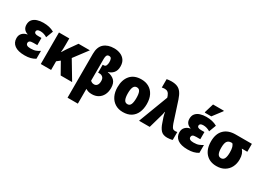

<svg xmlns="http://www.w3.org/2000/svg" viewBox="-16 -1727 3996 2917"><g transform="rotate(30 1982.5 -268.0)"><path d="M264 10Q148 10 88 -34Q28 -78 28 -157Q28 -212 61.5 -245.5Q95 -279 145 -287V-292Q104 -304 80.5 -334Q57 -364 57 -410Q57 -465 85.5 -498.5Q114 -532 162 -547.5Q210 -563 268 -563Q324 -563 370 -552.5Q416 -542 459 -518L412 -393Q354 -429 293 -429Q259 -429 243.5 -418Q228 -407 228 -389Q228 -348 294 -348H356V-222H287Q241 -222 224.5 -209.5Q208 -197 208 -175Q208 -152 227.5 -139Q247 -126 291 -126Q347 -126 381.5 -139.5Q416 -153 448 -174V-36Q409 -12 365.5 -1Q322 10 264 10Z M1087 -553 907 -314 1095 0H894L783 -197L726 -152V0H545V-553H726V-442Q726 -402 724.5 -369.5Q723 -337 720 -312H724Q734 -329 747.5 -351Q761 -373 777 -396L888 -553Z M1153 240V-529Q1153 -650 1218 -707.5Q1283 -765 1394 -765Q1453 -765 1503 -744.5Q1553 -724 1583 -681.5Q1613 -639 1613 -572Q1613 -500 1576 -458Q1539 -416 1489 -406V-402Q1565 -389 1609 -346.5Q1653 -304 1653 -217Q1653 -147 1626.5 -96Q1600 -45 1553 -17.5Q1506 10 1445 10Q1406 10 1382.5 2.5Q1359 -5 1334 -19V240ZM1399 -136Q1431 -136 1450.5 -160.5Q1470 -185 1470 -234Q1470 -280 1446.5 -301Q1423 -322 1392 -322H1365V-461H1384Q1410 -461 1422 -484.5Q1434 -508 1434 -545Q1434 -583 1423.5 -604.5Q1413 -626 1384 -626Q1357 -626 1345.5 -606.5Q1334 -587 1334 -547V-163Q1346 -151 1362 -143.5Q1378 -136 1399 -136Z M2245 -278Q2245 -193 2216.5 -128Q2188 -63 2130.5 -26.5Q2073 10 1987 10Q1908 10 1850 -26.5Q1792 -63 1761 -128Q1730 -193 1730 -278Q1730 -409 1796.5 -486Q1863 -563 1990 -563Q2065 -563 2122.5 -530Q2180 -497 2212.5 -433Q2245 -369 2245 -278ZM1913 -277Q1913 -205 1930.5 -167Q1948 -129 1989 -129Q2029 -129 2045.5 -167Q2062 -205 2062 -278Q2062 -350 2045.5 -387Q2029 -424 1988 -424Q1949 -424 1931 -387.5Q1913 -351 1913 -277Z M2766 10Q2691 10 2653.5 -31.5Q2616 -73 2593 -144L2563 -231Q2555 -255 2551 -275.5Q2547 -296 2544 -312H2540Q2538 -291 2532 -268.5Q2526 -246 2522 -232L2456 0H2269L2465 -517L2456 -545Q2441 -584 2419.5 -600Q2398 -616 2367 -616Q2358 -616 2344 -614.5Q2330 -613 2316 -610V-757Q2330 -760 2355.5 -762.5Q2381 -765 2397 -765Q2461 -765 2503 -747Q2545 -729 2574 -688.5Q2603 -648 2626 -579L2741 -225Q2755 -187 2766.5 -168Q2778 -149 2791 -143.5Q2804 -138 2822 -138Q2830 -138 2839 -139Q2848 -140 2858 -143V-4Q2845 2 2815.5 6Q2786 10 2766 10Z M3123 10Q3007 10 2947 -34Q2887 -78 2887 -157Q2887 -212 2920.5 -245.5Q2954 -279 3004 -287V-292Q2963 -304 2939.5 -334Q2916 -364 2916 -410Q2916 -465 2944.5 -498.5Q2973 -532 3021 -547.5Q3069 -563 3127 -563Q3183 -563 3229 -552.5Q3275 -542 3318 -518L3271 -393Q3213 -429 3152 -429Q3118 -429 3102.5 -418Q3087 -407 3087 -389Q3087 -348 3153 -348H3215V-222H3146Q3100 -222 3083.5 -209.5Q3067 -197 3067 -175Q3067 -152 3086.5 -139Q3106 -126 3150 -126Q3206 -126 3240.5 -139.5Q3275 -153 3307 -174V-36Q3268 -12 3224.5 -1Q3181 10 3123 10ZM3072 -606V-620L3119 -776H3308V-766L3186 -606Z M3629 10Q3510 10 3441 -65.5Q3372 -141 3372 -276Q3372 -410 3444 -481.5Q3516 -553 3646 -553H3929V-414H3833Q3860 -382 3873.5 -345Q3887 -308 3887 -252Q3887 -179 3857 -119.5Q3827 -60 3769 -25Q3711 10 3629 10ZM3630 -129Q3669 -129 3687 -164.5Q3705 -200 3705 -272Q3705 -329 3695 -363Q3685 -397 3665 -414H3648Q3603 -414 3579 -383Q3555 -352 3555 -269Q3555 -200 3572.5 -164.5Q3590 -129 3630 -129Z"/></g></svg>

Font: Noto Sans SemiCondensed Black
Style: Regular
Weight: 900
Width: 4
Designer: Monotype Design Team
Foundry: Monotype Imaging Inc.
Version: Version 2.013; ttfautohint (v1.8.4.7-5d5b)